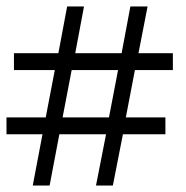

<svg xmlns="http://www.w3.org/2000/svg" viewBox="-22 -540 572 592"><path d="M79 32 109 -126H-2V-178H119L147 -324H21V-376H158L185 -520H237L210 -376H353L380 -520H433L405 -376H511V-324H394L366 -178H488V-126H357L326 32H274L305 -126H161L131 32ZM171 -178H314L342 -324H199Z"/></svg>

Font: Faustina Light Light
Style: Italic
Weight: 300
Italic angle: -8°
Version: Version 1.200